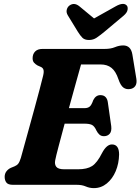

<svg xmlns="http://www.w3.org/2000/svg" viewBox="-20 -952 723 989"><path d="M376 0H47Q21.5 0 12.8 -11.8Q4 -23.5 4 -41Q4 -57.5 13.2 -69.5Q22.5 -81.5 36 -87.5L55.5 -95.5Q67.5 -100.5 74.2 -109.2Q81 -118 87.5 -139Q92.5 -157.5 103.8 -198Q115 -238.5 129.2 -289.8Q143.5 -341 157.8 -393.8Q172 -446.5 184 -491.2Q196 -536 202 -561.5Q207 -582 204 -592.2Q201 -602.5 191 -607L173 -615Q162.5 -621 155.2 -629.2Q148 -637.5 148 -652Q148 -673.5 161 -686.8Q174 -700 199 -700H519.5Q550.5 -700 572 -709Q593.5 -718 614.5 -718Q654.5 -718 662 -670.5L682.5 -545.5Q686 -522.5 677 -509.2Q668 -496 650.5 -493.5Q630.5 -490 615.8 -500.8Q601 -511.5 590 -544Q576.5 -584.5 554.5 -602.2Q532.5 -620 498 -620H397.5Q389.5 -591.5 372 -528.8Q354.5 -466 335 -395H416.5Q432 -395 441.8 -402.8Q451.5 -410.5 460.5 -436.5Q473.5 -462 497 -462Q514.5 -462 524 -451.8Q533.5 -441.5 535.5 -424.5L553 -302Q556 -275.5 545 -263Q534 -250.5 515.5 -250.5Q501 -250.5 492 -258.8Q483 -267 477 -279Q466.5 -302.5 453.2 -308.8Q440 -315 415 -315H313Q295.5 -250 281.8 -198Q268 -146 264.5 -127Q260 -105.5 270 -92.8Q280 -80 311 -80H382Q428.5 -80 454.5 -96.8Q480.5 -113.5 505.5 -163.5Q529 -208 556.5 -208Q593.5 -208 593.5 -156Q592.5 -109.5 576 -70.2Q559.5 -31 530.2 -7Q501 17 463.5 17Q441.5 17 422 8.5Q402.5 0 376 0ZM518 -788.5Q495.5 -770 478 -758Q460.5 -746 438.5 -746Q416 -746 404.5 -757.5Q393 -769 381 -788.5L329 -873.5Q320.5 -888 323.8 -901.5Q327 -915 337 -923Q362 -941.5 389 -919.5L464.5 -857L576 -919.5Q617 -942.5 633.5 -923Q639.5 -915.5 637 -901Q634.5 -886.5 617 -871.5Z"/></svg>

Font: Fraunces 72pt S100
Style: Bold Italic
Weight: 700
Italic angle: -16°
Version: Version 1.000; ttfautohint (v1.8.3)